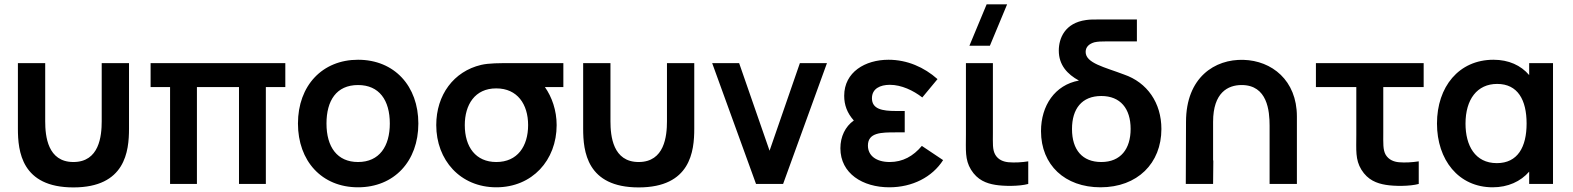

<svg xmlns="http://www.w3.org/2000/svg" viewBox="-20 -822 7030 858"><path d="M60 -247C60 -146 76 15.5 308 15.5C540 15.5 556.5 -146 556.5 -247V-540H434.5V-280C434.5 -213.5 423.5 -98 308 -98C193 -98 182 -213.5 182 -280V-540H60Z M740 0H860V-433H1048V0H1168V-433H1255V-540H653V-433H740Z M1580 15C1741.5 15 1849.5 -101.5 1849.5 -270C1849.5 -437 1743 -555 1580 -555C1420.5 -555 1311.5 -439.5 1311.5 -270C1311.5 -103 1417.5 15 1580 15ZM1439 -270C1439 -372 1483 -442 1580 -442C1674.5 -442 1722 -374.5 1722 -270C1722 -168.5 1675.5 -98 1580 -98C1487 -98 1439 -165 1439 -270Z M2198 15C2358.5 15 2467.5 -106 2467.5 -263C2467.5 -328.5 2446.5 -388.5 2415 -433H2497.5V-540H2271.5C2211 -540 2164.5 -540 2130 -532C2007.5 -503 1929.5 -398 1929.5 -263C1929.5 -106.5 2037 15 2198 15ZM2057 -263C2057 -353 2101.5 -427.5 2198 -427C2292 -427 2340 -356 2340 -263C2340 -168.5 2292.5 -98 2198 -98C2106 -98 2057 -165 2057 -263Z M2586 -247C2586 -146 2602 15.5 2834 15.5C3066 15.5 3082.5 -146 3082.5 -247V-540H2960.5V-280C2960.5 -213.5 2949.5 -98 2834 -98C2719 -98 2708 -213.5 2708 -280V-540H2586Z M3358.5 0H3479.5L3675.5 -540H3554.5L3419 -148.5L3283 -540H3162.5Z M3954 15C4057 15 4146 -30.5 4194.5 -106.5L4099.5 -170C4061 -124 4014 -98 3956 -98C3895.5 -98 3858.5 -126.5 3858.5 -171.5C3858.5 -230 3918 -230.5 3983 -230.5H4023V-326H3983.5C3922.5 -326 3876.5 -334.5 3876.5 -383C3876.5 -426 3913.5 -443 3956.5 -443C4008.5 -443 4061.5 -417.5 4101.5 -386.5L4169.5 -468.5C4110 -521.5 4034 -555 3950.5 -555C3846.5 -555 3752.5 -500 3752.5 -394C3752.5 -353 3765.5 -317 3795.5 -283.5C3757 -256.5 3735.5 -211 3735.5 -159.5C3735.5 -46.5 3835.5 15 3954 15Z M4427.5 4C4466 10.5 4535 11 4575 0V-101C4546.5 -96.5 4513.5 -94.5 4487 -97C4464 -99 4441 -108 4428 -130C4414.5 -152.5 4417 -183 4417 -227.5V-540H4296.5V-220.5C4296.5 -152 4291.5 -109 4319 -64C4348 -17 4388 -2.5 4427.5 4ZM4312 -617.5H4403.5L4480.5 -802.5H4389Z M4898 15C5063 15 5170 -92.5 5170 -245.5C5170 -362.5 5106.5 -453.5 5003 -489C4916.5 -522 4831.5 -539.5 4831.5 -590C4831.5 -613 4848 -626.5 4870.5 -633C4885.5 -636.5 4902.5 -637 4924.5 -637H5060.5V-735H4897C4865.5 -735 4851 -735 4833.5 -732.5C4738 -719.5 4711.5 -650 4711.5 -596C4711.5 -531 4750 -490 4801.5 -462C4694 -442.5 4632 -350 4632 -236C4632 -84.5 4739 15 4898 15ZM4770.5 -245.5C4770.5 -336 4814.5 -393 4901.5 -393C4986.5 -393 5032.5 -337 5032.5 -246C5032.5 -156.5 4988 -98 4901.5 -98C4817 -98 4770.5 -152 4770.5 -245.5Z M5653.5 -260V0H5775.5V-301.5C5775.5 -464 5662.5 -551 5537 -554.5C5409 -558.5 5280 -476.5 5280 -277.5L5279 0H5401L5402 -102L5401 -108V-277.5C5401 -408.5 5467.5 -442 5528.5 -442C5644 -442 5653.5 -326.5 5653.5 -260Z M6172.5 4C6210.5 10.5 6279.5 11 6320 0V-101C6291 -96.5 6258 -94.5 6231.5 -97C6208.5 -99 6186 -108 6172.5 -130C6159.5 -152.5 6161.5 -183 6161.5 -227.5V-433H6342V-540H5860.5V-433H6041V-220.5C6041 -152 6036 -109 6063.5 -64C6092.5 -17 6133 -2.5 6172.5 4Z M6650.5 15C6718.5 15 6775.5 -11 6813.5 -55V0H6920V-540H6813.5V-486.5C6776.5 -530 6722 -555 6654 -555C6499 -555 6401.5 -434 6401.5 -270C6401.5 -108 6497.5 15 6650.5 15ZM6529 -269.5C6529 -378 6581 -447 6670.5 -447C6762.5 -447 6802 -375.5 6802 -270C6802 -165.5 6762.5 -93 6669 -93C6571.5 -93 6529 -172 6529 -269.5Z"/></svg>

Font: Eudonet
Style: Bold
Weight: 700
Designer: Mikhail Sharanda
Foundry: Mikhail Sharanda
Version: Version 4.503;Glyphs 3.1.2 (3151)